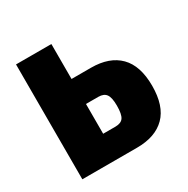

<svg xmlns="http://www.w3.org/2000/svg" viewBox="-111 -546 634 646"><g transform="rotate(-30 205.5 -223.0)"><path d="M168.5 -446.3H31.2V0H243.7Q315.4 0 353.8 -38.6Q392.1 -77.1 392.1 -155.3Q392.1 -232.9 353.8 -271.7Q315.4 -310.5 244.1 -310.5H168.5ZM216.3 -213.4Q237.8 -213.4 246.8 -200.7Q255.9 -188 255.9 -156.7Q255.9 -123.5 247.1 -110.6Q238.3 -97.7 216.3 -97.7H168.5V-213.4Z"/></g></svg>

Font: Roboto Flex Super Cond Bold
Style: Regular
Weight: 700
Width: 3
Designer: Berlow after Robertson
Foundry: Google
Version: Version 3.000